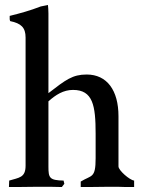

<svg xmlns="http://www.w3.org/2000/svg" viewBox="-20 -753 587 773"><path d="M520 0V-26C502 -28 457 -67 457 -83V-285C457 -389 411 -453 329 -453C272 -453 245 -432 175 -378V-699C175 -712 174 -723 173 -733L144 -727C100 -710 63 -700 19 -689V-676C19 -673 20 -671 21 -668C65 -659 83 -642 83 -602V-86C83 -37 56 -38 17 -26C17 -17 16 -8 16 0H45C72 0 97 -1 129 -1H182C198 -1 213 0 229 0L239 -13L236 -26C179 -27 175 -37 175 -82V-345C204 -371 235 -391 274 -391C354 -391 365 -328 365 -215V-116C365 -34 349 -49 305 -22V0H334C361 0 385 -1 416 -1H454C464 -1 476 0 488 0Z"/></svg>

Font: Sibila
Style: Regular
Weight: 400
Designer: Stefan Peev
Foundry: Context Ltd
Version: Version 1.000